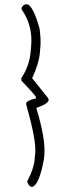

<svg xmlns="http://www.w3.org/2000/svg" viewBox="-70 -1047 442 1194"><g transform="rotate(5 150.5 -449.5)"><path d="M46.9 -1013.7Q85 -1013.7 139.6 -869.1Q154.3 -801.8 154.3 -760.7V-717.8Q154.3 -652.3 120.1 -558.6L231.4 -442.4L234.4 -432.6Q234.4 -408.2 163.1 -377V-374Q237.3 -187.5 237.3 -92.8V-66.4Q222.7 97.7 179.7 115.2Q157.2 115.2 145.5 84Q179.7 2 179.7 -53.7V-100.6Q179.7 -176.8 96.7 -395.5V-399.4Q96.7 -416 154.3 -435.5V-444.3Q141.6 -461.9 55.7 -537.1L52.7 -552.7Q96.7 -630.9 96.7 -721.7V-758.8Q96.7 -883.8 19.5 -976.6L15.6 -986.3Q26.4 -1013.7 46.9 -1013.7Z"/></g></svg>

Font: Sue Ellen Francisco
Style: Regular
Weight: 400
Designer: Kimberly Geswein
Foundry: Kimberly Geswein
Version: Version 1.002 2007